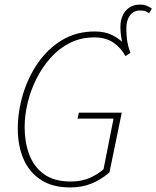

<svg xmlns="http://www.w3.org/2000/svg" viewBox="-20 -810 686 842"><path d="M288 12Q210 12 159 -21.5Q108 -55 83 -113Q58 -171 58 -246Q58 -319 80 -394Q102 -469 145 -532Q188 -595 251 -633.5Q314 -672 396 -672Q441 -672 474.5 -655Q508 -638 536 -606L520 -598Q513 -637 510.5 -655Q508 -673 508 -692Q508 -720 518 -742Q528 -764 547.5 -777Q567 -790 596 -790Q610 -790 623 -785Q636 -780 646 -772L634 -752Q625 -758 617 -761Q609 -764 594 -764Q566 -764 550 -742.5Q534 -721 534 -686Q534 -662 537 -636.5Q540 -611 552 -578L530 -564Q511 -600 477.5 -623Q444 -646 394 -646Q335 -646 287 -622Q239 -598 202 -556.5Q165 -515 139.5 -464Q114 -413 101 -358Q88 -303 88 -252Q88 -187 108 -133Q128 -79 172.5 -46.5Q217 -14 290 -14Q338 -14 374 -30Q410 -46 434 -68L478 -290H320L326 -316H514L460 -54Q426 -24 383.5 -6Q341 12 288 12Z"/></svg>

Font: Source Sans 3 ExtraLight
Style: Italic
Weight: 250
Italic angle: -11°
Designer: Paul D. Hunt
Foundry: Adobe
Version: Version 3.046;hotconv 1.0.118;makeotfexe 2.5.65603